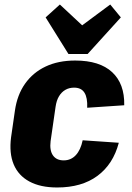

<svg xmlns="http://www.w3.org/2000/svg" viewBox="-20 -819 585 850"><path d="M233 11Q159 11 110 -15.5Q61 -42 40.5 -91.5Q20 -141 29 -211L46 -329Q56 -399 91 -448.5Q126 -498 182 -524.5Q238 -551 313 -551Q421 -551 476.5 -499.5Q532 -448 530 -353L366 -342Q368 -386 354 -408.5Q340 -431 308 -431Q286 -431 269 -421Q252 -411 241 -392.5Q230 -374 226 -346L204 -194Q199 -153 214.5 -131Q230 -109 262 -109Q294 -109 315.5 -132Q337 -155 346 -198L506 -187Q481 -92 411.5 -40.5Q342 11 233 11ZM515 -742 368 -580H283L182 -742L245 -799L393 -661H282L468 -799Z"/></svg>

Font: Pathway Extreme Condensed ExtraBold
Style: Italic
Weight: 800
Width: 3
Italic angle: -8°
Version: Version 1.001;gftools[0.9.26]